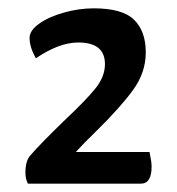

<svg xmlns="http://www.w3.org/2000/svg" viewBox="-20 -730 424 461"><path d="M41 -315Q41 -344 53 -357Q77 -385 137 -443Q186 -489 209 -517.5Q232 -546 232 -576Q232 -628 168 -628Q122 -628 66 -590Q51 -617 51 -639Q51 -657 74.5 -673.5Q98 -690 134 -700Q170 -710 205 -710Q274 -710 302 -682.5Q330 -655 330 -604Q330 -556 299.5 -514Q269 -472 211 -415Q181 -386 162 -365H339Q344 -342 344 -330Q344 -289 318 -289H47Q41 -301 41 -315Z"/></svg>

Font: Yanone Kaffeesatz
Style: Regular
Weight: 400
Designer: Yanone (Cyrillic: Daniel Pouzeot & Huerta Tipografica)
Foundry: Yanone
Version: Version 1.100;PS 001.100;hotconv 1.0.70;makeotf.lib2.5.58329